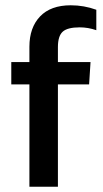

<svg xmlns="http://www.w3.org/2000/svg" viewBox="-20 -710 390 730"><path d="M91.8 0V-389.2H22.9V-474.1H91.8V-532.2Q91.8 -605 132.3 -647.5Q172.9 -689.9 249 -689.9Q299.3 -689.9 346.2 -672.9V-595.2Q314.9 -606 283.2 -606Q236.3 -606 218.3 -589.4Q200.2 -572.8 200.2 -530.8V-474.1H324.2L318.8 -389.2H200.2V0Z"/></svg>

Font: Kanit
Style: Regular
Weight: 400
Designer: Katatrad Team
Foundry: CadsonDemak
Version: Version 1.000;PS 001.000;hotconv 1.0.88;makeotf.lib2.5.64775